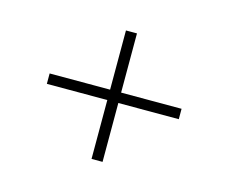

<svg xmlns="http://www.w3.org/2000/svg" viewBox="-68 -645 700 589"><g transform="rotate(15 282.5 -350.0)"><path d="M492 -366H300V-554H265V-366H73V-333H265V-146H300V-333H492Z"/></g></svg>

Font: Montserrat-Alt1 ExtLt
Style: Regular
Weight: 200
Designer: Differentunic
Foundry: Differentunic
Version: Version 7.222